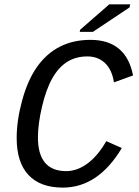

<svg xmlns="http://www.w3.org/2000/svg" viewBox="-20 -852 640 882"><path d="M154.3 -220.7Q154.3 -65.9 284.2 -65.9Q334.5 -65.9 381.8 -100.8Q429.2 -135.7 468.3 -203.6L539.6 -171.9Q430.7 9.8 268.6 9.8Q165 9.8 110.8 -48.1Q56.6 -106 56.6 -218.3Q56.6 -298.8 82 -391.6Q107.4 -484.4 150.6 -545.4Q193.8 -606.4 255.4 -637.7Q316.9 -668.9 395.5 -668.9Q559.1 -668.9 591.3 -505.4L503.4 -473.6Q494.6 -531.7 462.4 -562.3Q430.2 -592.8 381.3 -592.8Q328.6 -592.8 288.8 -567.9Q249 -543 220.5 -492.7Q191.9 -442.4 173.1 -362.5Q154.3 -282.7 154.3 -220.7ZM346.2 -705.6 348.1 -715.3 481.9 -832H578.1L575.2 -817.9L406.7 -705.6Z"/></svg>

Font: Cousine
Style: Italic
Weight: 400
Italic angle: -12°
Monospace: yes
Designer: Steve Matteson
Foundry: Monotype Imaging Inc.
Version: Version 1.21